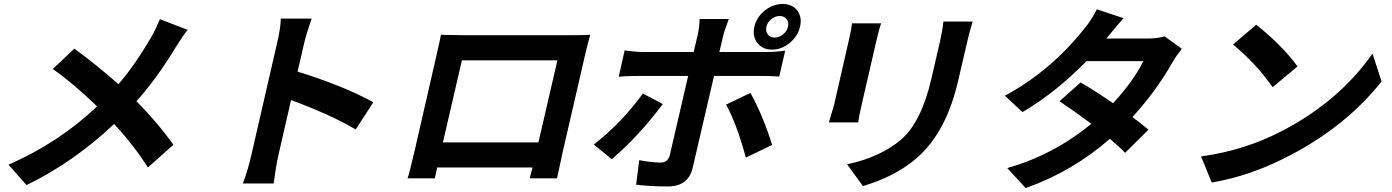

<svg xmlns="http://www.w3.org/2000/svg" viewBox="-20 -885 7040 971"><path d="M929 -734Q904 -703 868 -645Q776 -492 670 -373Q778 -264 857 -153L728 -38Q658 -149 557 -258Q352 -64 114 51L23 -52Q277 -163 471 -347Q348 -466 247 -536L356 -639Q471 -555 579 -459Q662 -555 744 -696Q766 -734 789 -788Z M1779 -230Q1657 -303 1452 -379L1387 -96Q1376 -47 1364 43H1208Q1233 -22 1250 -96L1382 -670Q1399 -741 1400 -791H1556Q1529 -712 1519 -670L1485 -523Q1719 -450 1868 -368Z M2316 -580 2220 -165H2703L2799 -580ZM2827 -122 2797 17H2659L2673 -38H2191L2179 17H2041Q2048 2 2077 -123L2189 -612Q2205 -681 2210 -709Q2291 -707 2315 -707H2865Q2928 -707 2965 -709Q2956 -679 2940 -612Z M3881 -788Q3861 -773 3856 -750Q3851 -727 3863 -711Q3875 -695 3898 -695Q3920 -695 3940 -711Q3960 -727 3965 -750Q3970 -773 3958 -788Q3946 -804 3923 -804Q3900 -804 3881 -788ZM3810 -668Q3784 -702 3795 -750Q3806 -798 3848 -832Q3890 -865 3938 -865Q3986 -865 4012 -832Q4037 -798 4026 -750Q4015 -702 3974 -668Q3932 -634 3884 -634Q3836 -634 3810 -668ZM3332 -359Q3211 -197 3074 -80L2983 -154Q3125 -265 3231 -412ZM3591 -501 3483 -36Q3461 58 3357 58Q3271 58 3197 49L3213 -75Q3275 -63 3321 -63Q3357 -63 3367 -99Q3376 -136 3460 -500L3461 -501H3207Q3147 -501 3109 -497L3139 -630Q3197 -622 3234 -622H3488L3507 -702Q3518 -751 3518 -789H3666Q3642 -726 3637 -702L3618 -622H3851Q3904 -622 3951 -629L3921 -498Q3876 -501 3825 -501ZM3775 -415Q3836 -307 3885 -152L3752 -88Q3706 -258 3652 -356Z M4436 -767Q4425 -734 4415 -691L4337 -353Q4325 -301 4320 -266H4172L4198 -354L4275 -691Q4286 -738 4289 -767ZM4899 -776Q4882 -720 4872 -676L4826 -478Q4766 -218 4620 -89Q4511 7 4344 56L4264 -54Q4435 -91 4538 -180Q4640 -269 4690 -486L4734 -676Q4747 -734 4751 -776Z M5957 -638Q5929 -604 5908 -567Q5826 -423 5707 -293Q5751 -261 5788 -229L5670 -112Q5643 -141 5593 -183Q5403 -17 5167 66L5074 -35Q5309 -102 5499 -259Q5415 -322 5338 -373L5445 -468Q5518 -426 5609 -363Q5715 -478 5762 -576H5475Q5318 -416 5151 -318L5062 -401Q5289 -523 5458 -733Q5500 -782 5527 -838L5662 -793Q5633 -761 5576 -691L5575 -690H5780Q5832 -690 5870 -701Z M6333 -760Q6463 -657 6542 -549L6416 -444Q6334 -562 6216 -660ZM6054 -94Q6276 -124 6468 -225Q6754 -375 6921 -614L6967 -473Q6790 -250 6511 -103Q6308 5 6108 38Z"/></svg>

Font: KaiGen Gothic CN Bold
Style: Bold
Weight: 700
Designer: Ryoko NISHIZUKA  (kana & ideographs); Paul D. Hunt (Latin, Greek & Cyrillic); Wenlong ZHANG  (bopomofo); Sandoll Communi
Foundry: Adobe Systems Incorporated
Version: Version 1.002.20150501